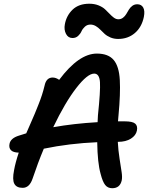

<svg xmlns="http://www.w3.org/2000/svg" viewBox="-20 -995 791 1025"><path d="M367.2 -792Q343.8 -792 332.3 -814.2Q320.8 -836.4 326.2 -865.2Q334.5 -911.6 367.4 -943.4Q400.4 -975.1 457 -975.1Q483.9 -975.1 505.4 -966.6Q526.9 -958 540.3 -945.8Q553.7 -933.6 564.9 -921.4Q576.2 -909.2 587.9 -900.6Q599.6 -892.1 611.8 -892.1Q626 -892.1 636.7 -900.4Q647.5 -908.7 654.3 -920.4Q661.1 -932.1 668.2 -943.8Q675.3 -955.6 686.5 -963.9Q697.8 -972.2 712.9 -972.2Q734.9 -972.2 744.6 -954.6Q754.4 -937 748 -904.8Q736.8 -850.1 700 -818.6Q663.1 -787.1 610.8 -787.1Q588.4 -787.1 569.8 -794.9Q551.3 -802.7 538.8 -814Q526.4 -825.2 515.4 -836.7Q504.4 -848.1 491 -856Q477.5 -863.8 462.9 -863.8Q445.3 -863.8 433.1 -852.5Q420.9 -841.3 415 -827.9Q409.2 -814.5 397 -803.2Q384.8 -792 367.2 -792ZM579.1 9.8Q555.2 9.8 541.5 -7.6Q527.8 -24.9 517.1 -66.9Q500.5 -125.5 499 -235.8Q350.6 -229.5 213.9 -201.2Q182.1 -125.5 153.8 -41Q137.2 7.8 101.1 7.8Q67.9 7.8 56.4 -14.2Q44.9 -36.1 55.2 -86.9Q62 -126 80.1 -180.2Q50.8 -180.7 38.6 -193.1Q26.4 -205.6 30.8 -227.1Q36.6 -257.3 81.1 -271Q87.9 -272.9 100.6 -277.1Q113.3 -281.2 120.1 -283.2Q125 -294.9 141.6 -332.5Q158.2 -370.1 165.3 -387.2Q172.4 -404.3 184.3 -434.1Q196.3 -463.9 204.1 -488.3Q211.9 -512.7 217.8 -537.1Q226.6 -581.1 261.2 -581.1Q278.3 -581.1 295.9 -568.8Q400.9 -709 497.1 -709Q558.1 -709 586.9 -674.8Q615.7 -640.6 619.6 -567.6Q623.5 -494.6 612.8 -380.9Q612.3 -375.5 611.8 -369.9Q611.3 -364.3 610.8 -357.7Q610.4 -351.1 609.9 -347.2H646Q687.5 -347.2 701.7 -335Q715.8 -322.8 710.9 -297.9Q705.6 -271.5 678.5 -254.6Q651.4 -237.8 610.8 -237.8H608.9Q611.3 -192.4 618.4 -147.2Q625.5 -102.1 629.4 -75.7Q633.3 -49.3 629.9 -32.2Q620.6 9.8 579.1 9.8ZM482.9 -602.1Q446.8 -602.1 387.2 -525.1Q327.6 -448.2 264.2 -315.9Q373.5 -335.4 501 -342.8Q501 -355.5 502.9 -379.9Q516.6 -509.8 513.7 -555.9Q510.7 -602.1 482.9 -602.1Z"/></svg>

Font: Shantell Sans Normal
Style: Italic
Weight: 500
Italic angle: -11.31°
Designer: Stephen Nixon, Anya Danilova, Shantell Martin
Foundry: Arrow Type
Version: Version 1.006;[559af2be0]